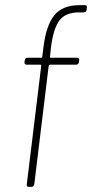

<svg xmlns="http://www.w3.org/2000/svg" viewBox="-20 -725 357 745"><path d="M178 -543 174 -505Q173 -504 174 -502.5Q175 -501 177 -501H279Q289 -501 287 -491L286 -484Q286 -480 283 -477Q280 -474 275 -474H174Q171 -474 169 -470L113 -10Q111 0 102 0H92Q82 0 84 -10L140 -470Q140 -474 137 -474H83Q79 -474 76.5 -477Q74 -480 75 -484L76 -491Q78 -501 87 -501H140Q144 -501 144 -505L149 -544Q159 -626 190.5 -665.5Q222 -705 290 -705H309Q319 -705 317 -695L316 -687Q315 -677 304 -677H288Q233 -677 210 -645Q187 -613 178 -543Z"/></svg>

Font: Barlow Semi Condensed Thin
Style: Italic
Weight: 250
Width: 4
Italic angle: -7°
Designer: Jeremy Tribby
Foundry: Tribby Type
Version: Version 1.408